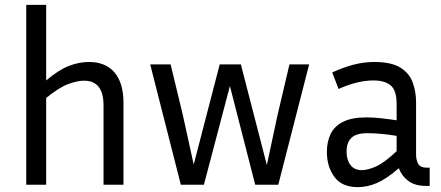

<svg xmlns="http://www.w3.org/2000/svg" viewBox="-20 -760 1816 790"><path d="M326 -428Q298 -428 260.5 -414Q223 -400 170 -357V0H88V-740H170V-429Q222 -473 264 -489Q306 -505 346 -505Q415 -505 451.5 -461.5Q488 -418 488 -338V0H406V-326Q406 -428 326 -428Z M1252 -495 1125 0H1030L926 -406L819 0H724L598 -495H682L732 -288L777 -83L884 -495H971L1078 -81L1122 -287L1171 -495Z M1733 5Q1687 5 1659.5 -16Q1632 -37 1621 -68Q1572 -25 1532 -7.5Q1492 10 1452 10Q1387 10 1356 -32Q1325 -74 1325 -135Q1325 -176 1340 -208Q1355 -240 1391 -258.5Q1427 -277 1488 -277Q1515 -277 1547 -273.5Q1579 -270 1612 -265V-332Q1612 -388 1587.5 -408.5Q1563 -429 1516 -429Q1452 -429 1373 -394L1347 -462Q1393 -483 1435 -494Q1477 -505 1520 -505Q1590 -505 1627 -482Q1664 -459 1678 -421Q1692 -383 1692 -338V-124Q1692 -101 1701 -85.5Q1710 -70 1737 -70H1748V5ZM1406 -136Q1406 -102 1422 -81Q1438 -60 1468 -60Q1494 -60 1528 -75.5Q1562 -91 1612 -138V-201Q1544 -212 1492 -212Q1446 -212 1426 -193Q1406 -174 1406 -136Z"/></svg>

Font: Inria Sans
Style: Regular
Weight: 400
Designer: Black Foundry Team
Foundry: Black Foundry
Version: Version 1.2; ttfautohint (v1.8.3)